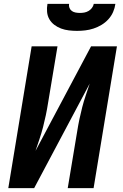

<svg xmlns="http://www.w3.org/2000/svg" viewBox="-20 -975 640 995"><path d="M23 0 144 -735H278L229 -441Q224 -409 217.5 -378Q211 -347 203 -316Q195 -285 184.5 -254Q174 -223 164 -193L452 -735H586L465 0H331L380 -294Q385 -326 391.5 -357Q398 -388 406 -419Q414 -450 424.5 -481Q435 -512 445 -542L157 0ZM379 -815Q358 -815 337 -817.5Q316 -820 297 -827Q278 -834 262 -846Q246 -858 236 -875Q226 -892 224 -913Q222 -934 226 -955H338Q336 -944 340 -934Q344 -924 352.5 -918Q361 -912 372 -910Q383 -908 394 -908Q406 -908 417 -910Q428 -912 438.5 -918Q449 -924 456.5 -934Q464 -944 466 -955H578Q575 -933 566 -912.5Q557 -892 541.5 -875Q526 -858 506 -846Q486 -834 464.5 -827Q443 -820 421.5 -817.5Q400 -815 379 -815Z"/></svg>

Font: Iosevka Curly XBdExObl
Style: Regular
Weight: 800
Width: 7
Italic angle: -9°
Monospace: yes
Designer: Belleve Invis
Foundry: Belleve Invis
Version: Version 11.1.0; ttfautohint (v1.8.3)